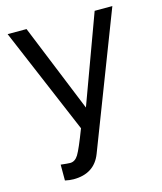

<svg xmlns="http://www.w3.org/2000/svg" viewBox="-112 -604 769 912"><g transform="rotate(-15 272.5 -148.5)"><path d="M95 142Q129 146 141 146Q165 146 181 120Q197 94 233 0L12 -522H105L281 -89L440 -522H527L273 137Q239 225 137 225Q118 225 95 220Z"/></g></svg>

Font: Raleway-v4020 Medium
Style: Regular
Weight: 500
Designer: Matt McInerney, Pablo Impallari, Rodrigo Fuenzalida
Foundry: Matt McInerney, Pablo Impallari, Rodrigo Fuenzalida
Version: Version 4.020;PS 004.020;hotconv 1.0.88;makeotf.lib2.5.64775